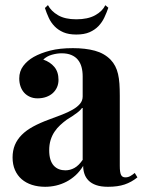

<svg xmlns="http://www.w3.org/2000/svg" viewBox="-20 -718 558 745"><path d="M262.7 -531.2Q311.5 -531.2 348.1 -521.2Q384.8 -511.2 409.2 -486.3Q419.9 -475.1 427 -461.4Q434.1 -447.8 438 -430.9Q441.9 -414.1 443.4 -393.3Q444.8 -372.6 444.8 -346.2V-74.2Q444.8 -49.8 449.5 -39.8Q454.1 -29.8 466.3 -29.8Q477.1 -29.8 485.8 -34.9Q494.6 -40 502.9 -46.9L513.2 -29.8Q490.2 -11.2 463.6 -2.2Q437 6.8 398.9 6.8Q371.6 6.8 353 0.2Q334.5 -6.3 323.5 -17.6Q312.5 -28.8 307.6 -43.5Q302.7 -58.1 302.7 -74.2Q290 -53.2 273.2 -37.8Q256.3 -22.5 237.3 -12.7Q218.3 -2.9 197.3 2Q176.3 6.8 155.3 6.8Q127.4 6.8 104 -0.7Q80.6 -8.3 64 -22.7Q47.4 -37.1 38.1 -58.3Q28.8 -79.6 28.8 -106.9Q28.8 -133.8 37.8 -155.5Q46.9 -177.2 64.5 -194.8Q82 -212.4 108.4 -226.8Q134.8 -241.2 169.4 -253.9Q197.3 -264.2 221.2 -273.4Q245.1 -282.7 262.7 -293Q280.3 -303.2 290.5 -315.4Q300.8 -327.6 300.8 -343.8V-421.9Q300.8 -441.4 296.4 -457.8Q292 -474.1 282.2 -486.1Q272.5 -498 256.8 -504.6Q241.2 -511.2 219.2 -511.2Q201.2 -511.2 181.4 -505.6Q161.6 -500 147.9 -486.8Q174.8 -477.5 190.9 -458.3Q207 -439 207 -408.2Q207 -392.6 201.2 -379.4Q195.3 -366.2 184.8 -356.7Q174.3 -347.2 159.2 -341.8Q144 -336.4 125.5 -336.4Q109.4 -336.4 96.2 -342.3Q83 -348.1 73.7 -358.4Q64.5 -368.7 59.6 -382.8Q54.7 -397 54.7 -413.6Q54.7 -441.4 70.3 -462.2Q85.9 -482.9 110.8 -497.1Q137.7 -512.2 174.8 -521.7Q211.9 -531.2 262.7 -531.2ZM300.8 -302.7Q293.9 -291.5 279.1 -280.3Q264.2 -269 238.8 -253.4Q225.6 -243.7 213.4 -232.4Q201.2 -221.2 191.7 -207Q182.1 -192.9 176.5 -175Q170.9 -157.2 170.9 -134.8Q170.9 -114.3 175.5 -99.4Q180.2 -84.5 188.7 -75.2Q197.3 -65.9 208.7 -61.5Q220.2 -57.1 233.4 -57.1Q252 -57.1 268.6 -66.2Q285.2 -75.2 300.8 -97.7ZM400.4 -688Q393.6 -668.5 384.8 -649.9Q376 -631.3 362.1 -616.7Q348.1 -602.1 327.4 -593Q306.6 -584 275.9 -584Q246.1 -584 225.8 -592.8Q205.6 -601.6 191.7 -616Q177.7 -630.4 169.2 -648.9Q160.6 -667.5 154.3 -687L166 -698.2Q178.2 -674.8 205.3 -658.9Q232.4 -643.1 275.9 -643.1Q320.8 -643.1 349.1 -658.7Q377.4 -674.3 388.7 -697.8Z"/></svg>

Font: SVN-Playfair Display
Style: Bold
Weight: 700
Designer: Claus Eggers Sørensen
Foundry: Claus Eggers Sørensen
Version: Version 1.004;PS 001.004;hotconv 1.0.70;makeotf.lib2.5.58329